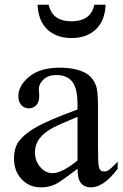

<svg xmlns="http://www.w3.org/2000/svg" viewBox="-20 -781 518 810"><path d="M307 -69Q232.5 -12 213.5 -3.5Q185 9.5 153 9.5Q104 9.5 71.5 -24.5Q39 -58.5 39 -114Q39 -149.5 53.5 -176Q75.5 -211 128.8 -242.2Q182 -273.5 307 -319V-338Q307 -410.5 284 -437.5Q261 -464.5 218 -464.5Q184 -464.5 164.5 -446.5Q144 -428 144 -405.5L145.5 -375.5Q145.5 -350.5 133 -337.2Q120.5 -324 101.5 -324Q82 -324 69.8 -337.8Q57.5 -351.5 57.5 -375.5Q57.5 -420 103.5 -457.8Q149.5 -495.5 232.5 -495.5Q297 -495.5 338 -474.5Q369.5 -458 383.5 -423.5Q393.5 -401 393.5 -331V-166.5Q393.5 -98 396.2 -82.2Q399 -66.5 404.8 -62Q410.5 -57.5 419.5 -57.5Q426.5 -57.5 433.5 -60.5Q445.5 -66.5 476.5 -99V-69Q417.5 9.5 363 9.5Q337 9.5 322 -8Q307 -25.5 307 -69ZM307 -104V-288Q227.5 -255 204 -242.5Q163 -220 145.2 -194.8Q127.5 -169.5 127.5 -139Q127.5 -101.5 150 -76Q172.5 -50.5 201.5 -50.5Q241.5 -50.5 307 -104ZM282 -620.5Q245.5 -620.5 218.8 -631.8Q192 -643 174.5 -662Q157 -681 148.2 -706.5Q139.5 -732 138.5 -761H185.5Q194 -723.5 219 -707.2Q244 -691 282 -691Q319.5 -691 344.5 -707.2Q369.5 -723.5 378 -761H425.5Q424.5 -732 415.8 -706.5Q407 -681 389.2 -662Q371.5 -643 345 -631.8Q318.5 -620.5 282 -620.5Z"/></svg>

Font: MM Phetkon
Style: Regular
Weight: 400
Designer: Khon Soe Zaw Thu
Version: Version 1.00 July 15, 2016, initial release